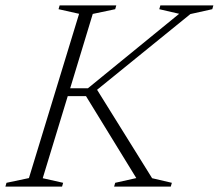

<svg xmlns="http://www.w3.org/2000/svg" viewBox="-43 -690 809 710"><path d="M519.5 -31 592.5 -14 588.5 0H379L383 -14L461 -31.5L275 -334.5H207.5L115 -31L190.5 -14L186.5 0H-23L-19 -14L64 -31.5L249.5 -639L173.5 -656L177.5 -670H387L383 -656L300 -638.5L216.5 -363.5H282L619.5 -639L546 -656L550 -670H746L742 -656L661 -638L316 -358Z"/></svg>

Font: Newsreader 16pt Light
Style: Italic
Weight: 300
Italic angle: -17°
Designer: Hugues Gentile
Foundry: Production Type
Version: Version 1.003; ttfautohint (v1.8.3)